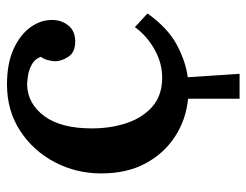

<svg xmlns="http://www.w3.org/2000/svg" viewBox="-100 -456 722 563"><g transform="rotate(-90 261.5 -175.0)"><path d="M253 166V15Q192 9 142.5 -23Q93 -55 63.5 -109.5Q34 -164 34 -240Q34 -313 67 -376Q100 -439 159 -477.5Q218 -516 295 -516Q356 -516 398 -497Q440 -478 462 -448Q484 -418 484 -384Q484 -357 468.5 -337Q453 -317 424 -316Q390 -315 376.5 -335.5Q363 -356 363 -374Q363 -384 366 -395.5Q369 -407 376 -417Q369 -435 353 -443.5Q337 -452 320 -454.5Q303 -457 293 -457Q238 -455 202 -406.5Q166 -358 166 -267Q166 -212 181.5 -165.5Q197 -119 229 -90.5Q261 -62 311 -61Q355 -60 396 -82.5Q437 -105 463 -141L503 -104Q461 -45 412 -18.5Q363 8 316 14L326 166Z"/></g></svg>

Font: Lora SemiBold
Style: Regular
Weight: 600
Designer: Olga Karpushina, Alexei Vanyashin (Cyrillic)
Foundry: Cyreal
Version: Version 3.011; ttfautohint (v1.8.4.7-5d5b)